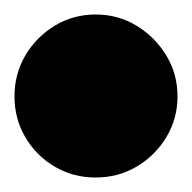

<svg xmlns="http://www.w3.org/2000/svg" viewBox="-82 -743 265 265"><path d="M-62 -610Q-62 -579 -47 -553.5Q-32 -528 -6.5 -513Q19 -498 50 -498Q81 -498 106.5 -513Q132 -528 147.5 -553.5Q163 -579 163 -610Q163 -641 147.5 -666.5Q132 -692 106.5 -707.5Q81 -723 50 -723Q19 -723 -6.5 -707.5Q-32 -692 -47 -666.5Q-62 -641 -62 -610Z"/></svg>

Font: Linefont Black
Style: Regular
Weight: 900
Monospace: yes
Version: Version 3.002;gftools[0.9.33]